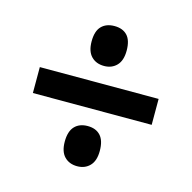

<svg xmlns="http://www.w3.org/2000/svg" viewBox="-80 -669 650 651"><g transform="rotate(15 245.0 -343.0)"><path d="M245 -449Q217 -449 200 -466.5Q183 -484 183 -519Q183 -555 199.5 -572Q216 -589 245 -589Q274 -589 290 -572Q306 -555 306 -519Q306 -484 289 -466.5Q272 -449 245 -449ZM36 -298V-389H453V-298ZM245 -97Q217 -97 200 -114.5Q183 -132 183 -167Q183 -203 199.5 -220.5Q216 -238 245 -238Q274 -238 290 -220.5Q306 -203 306 -167Q306 -132 289 -114.5Q272 -97 245 -97Z"/></g></svg>

Font: Noto Sans Kannada Condensed SemiBold
Style: Regular
Weight: 600
Width: 3
Designer: Jelle Bosma - Monotype Design Team
Foundry: Monotype Imaging Inc.
Version: Version 2.005; ttfautohint (v1.8.4.7-5d5b)